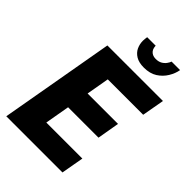

<svg xmlns="http://www.w3.org/2000/svg" viewBox="-255 -982 1085 1085"><g transform="rotate(45 287.5 -439.5)"><path d="M10 0 131 -687H575L551 -553H268L244 -416H487L464 -283H221L195 -135H483L459 0ZM365 -744Q325 -744 300.5 -759Q276 -774 265 -797.5Q254 -821 254 -848Q254 -856 255 -863.5Q256 -871 257 -879H325Q325 -876 325.5 -871.5Q326 -867 327 -863Q329 -853 335.5 -844.5Q342 -836 352.5 -831Q363 -826 378 -826Q400 -826 415 -834.5Q430 -843 439.5 -856Q449 -869 452 -879H520Q515 -848 496 -816.5Q477 -785 445 -764.5Q413 -744 365 -744Z"/></g></svg>

Font: Archivo Condensed ExtraBold
Style: Italic
Weight: 800
Width: 3
Italic angle: -10°
Designer: Hector Gatti
Foundry: Omnibus-Type
Version: Version 2.001